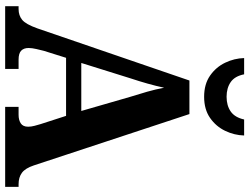

<svg xmlns="http://www.w3.org/2000/svg" viewBox="-131 -835 966 744"><g transform="rotate(90 352.0 -463.0)"><path d="M4 0V-52H15Q40 -52 57 -66Q74 -80 90 -125L292 -714H422L621 -111Q632 -78 649.5 -65Q667 -52 694 -52H704V0H394V-52H425Q445 -52 458 -60.5Q471 -69 471 -89Q471 -101 467.5 -114Q464 -127 461 -137L429 -236H204L177 -150Q174 -138 170 -121Q166 -104 166 -91Q166 -72 176.5 -62Q187 -52 211 -52H247V0ZM224 -295H410L356 -482Q345 -517 335.5 -550Q326 -583 320 -616Q313 -584 304 -552Q295 -520 284 -487ZM355 -771Q306 -771 273 -794Q240 -817 223 -852.5Q206 -888 205 -926H268Q275 -890 298 -874Q321 -858 355 -858Q389 -858 412 -874Q435 -890 443 -926H505Q504 -888 487 -852.5Q470 -817 437 -794Q404 -771 355 -771Z"/></g></svg>

Font: Noto Serif Sinhala SemiCondensed
Style: Bold
Weight: 700
Width: 4
Designer: Jelle Bosma - Monotype Design Team
Foundry: Monotype Imaging Inc.
Version: Version 2.007; ttfautohint (v1.8.4.7-5d5b)